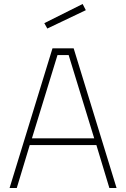

<svg xmlns="http://www.w3.org/2000/svg" viewBox="-20 -942 632 962"><path d="M28 0 243 -700H349L564 0H528L463 -215H129L64 0ZM140 -249H452L324 -666H268ZM217 -799 202 -826 394 -922 410 -891Z"/></svg>

Font: TitilliumWeb ExtraLight
Style: Regular
Weight: 400
Designer: Mohamed Gaber, Accademia di Belle Arti di Urbino and others
Foundry: Kief Type Foundry, Accademia di Belle Arti di Urbino and others
Version: Version 3.000; ttfautohint (v1.8.2)